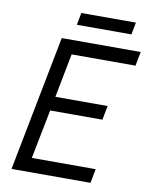

<svg xmlns="http://www.w3.org/2000/svg" viewBox="-92 -910 764 977"><g transform="rotate(10 290.0 -421.5)"><path d="M36 0H444L458 -73H128L178 -327H448L462 -400H192L236 -627H566L580 -700H172ZM236 -780H518L530 -843H248Z"/></g></svg>

Font: Uncut Sans
Style: Italic
Weight: 400
Italic angle: -11°
Designer: Kasper Nordkvist
Foundry: UNCUT.wtf
Version: Version 1.304;Glyphs 3.2 (3246)